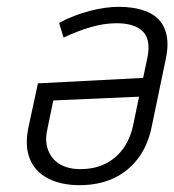

<svg xmlns="http://www.w3.org/2000/svg" viewBox="-20 -530 510 562"><path d="M412 -364 399 -302 91 -286 63 -156Q52 -102 67.5 -64.5Q83 -27 121 -7.5Q159 12 213 12Q268 12 311 -7.5Q354 -27 383.5 -65.5Q413 -104 424 -159L465 -356Q474 -398 467.5 -427.5Q461 -457 442.5 -475Q424 -493 394.5 -501.5Q365 -510 327 -510Q289 -510 242.5 -498Q196 -486 153 -463L166 -420Q209 -440 247 -451Q285 -462 322 -462Q346 -462 365 -456.5Q384 -451 396.5 -439.5Q409 -428 413 -409Q417 -390 412 -364ZM118 -149 136 -236 387 -247 369 -160Q360 -121 339 -93Q318 -65 287 -50Q256 -35 215 -35Q180 -35 156 -49Q132 -63 121.5 -89Q111 -115 118 -149Z"/></svg>

Font: Advent Pro
Style: Italic
Weight: 400
Italic angle: -12°
Designer: VivaRado, Andreas Kalpakidis
Foundry: VivaRado, Andreas Kalpakidis
Version: Version 3.000